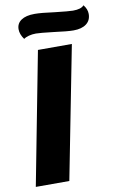

<svg xmlns="http://www.w3.org/2000/svg" viewBox="-93 -889 595 942"><g transform="rotate(-10 205.0 -418.5)"><path d="M134 -660H303L174 0H7ZM410 -791Q410 -759 387 -741.5Q364 -724 323 -724Q293 -724 226 -733Q158 -741 138 -741Q119 -741 102.5 -736.5Q86 -732 77 -725Q58 -751 58 -776Q58 -805 81.5 -821Q105 -837 148 -837Q182 -837 247 -828Q317 -820 337 -820Q378 -820 392 -837Q410 -815 410 -791Z"/></g></svg>

Font: Sansita
Style: Bold Italic
Weight: 700
Italic angle: -11°
Designer: Pablo Cosgaya
Foundry: Omnibus-Type
Version: Version 1.006